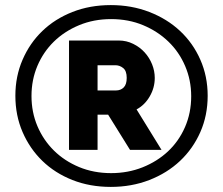

<svg xmlns="http://www.w3.org/2000/svg" viewBox="-20 -735 884 762"><path d="M41 -355Q41 -432.1 69.6 -498Q98.1 -564 148.2 -612.1Q198.2 -660.2 267.6 -687.5Q336.9 -714.8 419.9 -714.8Q502 -714.8 572.5 -687.5Q643.1 -660.2 694.6 -612.1Q746.1 -564 775.1 -498Q804.2 -432.1 804.2 -355Q804.2 -276.9 775.1 -210.9Q746.1 -145 694.6 -96.4Q643.1 -47.9 572.5 -20.5Q502 6.8 419.9 6.8Q336.9 6.8 267.6 -20.5Q198.2 -47.9 148.2 -96.4Q98.1 -145 69.6 -210.9Q41 -276.9 41 -355ZM105 -354Q105 -290 128.4 -234.6Q151.9 -179.2 193.8 -137.7Q235.8 -96.2 293.9 -72Q352.1 -47.9 420.9 -47.9Q487.8 -47.9 545.9 -71Q604 -94.2 647 -134.5Q689.9 -174.8 714.4 -231Q738.8 -287.1 738.8 -353Q738.8 -417 714.8 -472.9Q690.9 -528.8 648.4 -569.8Q606 -610.8 548.1 -635Q490.2 -659.2 420.9 -659.2Q352.1 -659.2 293.9 -635Q235.8 -610.8 193.8 -569.8Q151.9 -528.8 128.4 -473.4Q105 -418 105 -354ZM253.9 -140.1V-574.2H451.2Q481.9 -574.2 508.5 -561Q535.2 -547.9 554.2 -526.9Q573.2 -505.9 583.7 -479.5Q594.2 -453.1 594.2 -425.8Q594.2 -386.7 574.2 -352.3Q554.2 -317.9 522 -300.8L621.1 -140.1H496.1L409.2 -279.8H367.2V-140.1ZM367.2 -376H439.9Q459 -376 470.9 -387.9Q482.9 -399.9 482.9 -425.8Q482.9 -453.6 469 -464.8Q455.1 -476.1 438 -476.1H367.2Z"/></svg>

Font: Raleway ExtraBold
Style: Regular
Weight: 800
Designer: Matt McInerney, Pablo Impallari, Rodrigo Fuenzalida
Foundry: Matt McInerney, Pablo Impallari, Rodrigo Fuenzalida
Version: Version 3.000g; ttfautohint (v1.5) -l 8 -r 28 -G 28 -x 14 -D